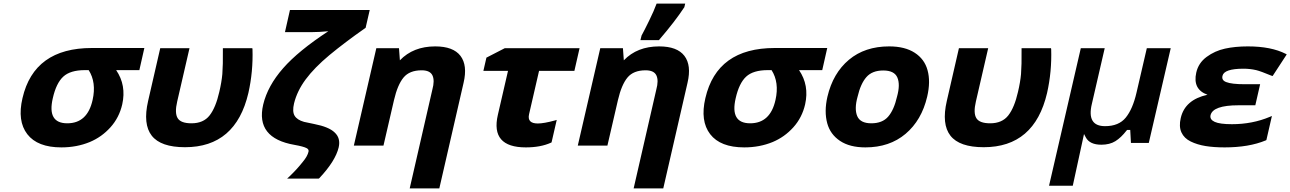

<svg xmlns="http://www.w3.org/2000/svg" viewBox="-20 -816 7231 1076"><path d="M483 -20Q410 10 324 10Q190 10 133 -64Q76 -138 106 -266Q171 -547 495 -547H789L761 -423H631Q689 -338 665 -231Q648 -157 599 -102.5Q550 -48 483 -20ZM477 -423H456Q374 -423 334.5 -386.5Q295 -350 276 -266Q243 -125 357 -125Q470 -125 499 -256Q521 -354 477 -423Z M1395 -540Q1399 -415 1372 -295Q1301 9 1017 9Q881 9 830.5 -55.5Q780 -120 810 -250L878 -546H1042L973 -247Q958 -183 975.5 -154Q993 -125 1053 -125Q1120 -125 1154.5 -169Q1189 -213 1209 -301Q1222 -356 1226 -401Q1230 -452 1229 -537V-546H1394Z M1567 -434Q1652 -531 1820 -641Q1768 -636 1730 -636H1577L1605 -760H2052L2029 -660L2026 -658Q1913 -579 1826 -507Q1742 -437 1693 -371Q1645 -306 1628 -237Q1617 -191 1631 -167.5Q1645 -144 1684 -133Q1695 -130 1741 -121Q1823 -105 1855 -74Q1890 -42 1878 10Q1860 86 1770 182L1766 185H1589L1602 173Q1644 133 1677 91Q1703 60 1709 34Q1712 21 1698 14Q1681 5 1631 -4Q1411 -42 1455 -230Q1480 -335 1567 -434Z M2221 -478Q2296 -556 2419 -556Q2520 -556 2560.5 -503Q2601 -450 2578 -352L2442 240H2276L2403 -314Q2417 -365 2403.5 -393.5Q2390 -422 2343 -422Q2275 -422 2241.5 -381.5Q2208 -341 2188 -255L2129 0H1963L2089 -546H2216Z M3067 -16Q3009 10 2927 10Q2728 10 2770 -172L2827 -419H2689L2706 -493L2809 -546H3228L3199 -419H3001L2945 -176Q2933 -124 2994 -124Q3028 -124 3090 -141L3100 -144L3071 -18Z M3476 -478Q3551 -556 3674 -556Q3775 -556 3815.5 -503Q3856 -450 3833 -352L3697 240H3531L3658 -314Q3672 -365 3658.5 -393.5Q3645 -422 3598 -422Q3530 -422 3496.5 -381.5Q3463 -341 3443 -255L3384 0H3218L3344 -546H3471ZM3575 -615V-616Q3591 -645 3618.5 -701.5Q3646 -758 3657 -789L3660 -796H3820L3815 -775L3814 -774Q3762 -695 3676 -595L3673 -591H3569Z M4310 -20Q4237 10 4151 10Q4017 10 3960 -64Q3903 -138 3933 -266Q3998 -547 4322 -547H4616L4588 -423H4458Q4516 -338 4492 -231Q4475 -157 4426 -102.5Q4377 -48 4310 -20ZM4304 -423H4283Q4201 -423 4161.5 -386.5Q4122 -350 4103 -266Q4070 -125 4184 -125Q4297 -125 4326 -256Q4348 -354 4304 -423Z M5007 -274Q5026 -342 5009 -381.5Q4992 -421 4930 -421Q4868 -421 4835.5 -384Q4803 -347 4786 -274Q4767 -206 4784 -165.5Q4801 -125 4863 -125Q4925 -125 4957.5 -162.5Q4990 -200 5007 -274ZM4616 -125Q4598 -191 4617 -274Q4648 -406 4737.5 -481Q4827 -556 4963 -556Q5051 -556 5106 -520.5Q5161 -485 5178 -423Q5196 -359 5176 -274Q5145 -142 5055 -66Q4965 10 4830 10Q4742 10 4687.5 -26.5Q4633 -63 4616 -125Z M5871 -540Q5875 -415 5848 -295Q5777 9 5493 9Q5357 9 5306.5 -55.5Q5256 -120 5286 -250L5354 -546H5518L5449 -247Q5434 -183 5451.5 -154Q5469 -125 5529 -125Q5596 -125 5630.5 -169Q5665 -213 5685 -301Q5698 -356 5702 -401Q5706 -452 5705 -537V-546H5870Z M6055 -65 6065 -46Q6087 -5 6152 -5Q6199 -5 6231 -25Q6263 -45 6293 -84L6297 -88H6314L6318 -15H6418L6541 -546H6407L6349 -296Q6328 -205 6289 -157Q6250 -109 6173 -109Q6069 -109 6099 -234L6171 -546H6037L5859 225H5992Z M7020 -423Q6985 -431 6949 -431Q6840 -431 6831 -391Q6825 -366 6852 -356Q6882 -344 6955 -344H7042L7015 -226H6921Q6777 -226 6764 -170Q6759 -146 6787.5 -133Q6816 -120 6884 -120Q6998 -120 7096 -161L7108 -166L7077 -31L7073 -29Q6979 10 6843 10Q6783 10 6736.5 2.5Q6690 -5 6653 -23Q6616 -41 6601 -74Q6586 -107 6597 -154Q6620 -257 6747 -285Q6663 -315 6684 -409Q6696 -463 6742 -497Q6788 -531 6845 -543.5Q6902 -556 6973 -556Q7104 -556 7186 -514L7191 -511L7112 -390L7105 -392Q7045 -417 7020 -423Z"/></svg>

Font: Passageway
Style: BdIt
Weight: 700
Foundry: Ascender Corporation
Version: Version 1.11